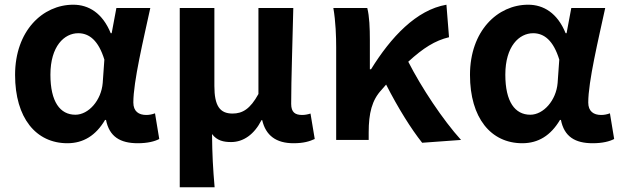

<svg xmlns="http://www.w3.org/2000/svg" viewBox="-20 -594 2635 815"><path d="M266 14C334 14 387 -19 426 -85H430C444 -14 490 14 565 14C607 14 637 6 656 -4L638 -113C625 -108 612 -106 601 -106C569 -106 546 -121 546 -159C546 -248 589 -426 618 -560H474L454 -453H450C415 -539 356 -574 291 -574C161 -574 44 -463 44 -276C44 -93 133 14 266 14ZM300 -107C235 -107 194 -162 194 -277C194 -398 253 -453 312 -453C359 -453 398 -422 423 -341L416 -242C410 -168 356 -107 300 -107Z M743 201H891C884 120 881 66 880 -25C901 3 929 9 961 9C1013 9 1059 -23 1090 -84H1093C1108 -19 1152 14 1226 14C1269 14 1294 6 1316 -4L1298 -112C1286 -108 1273 -106 1263 -106C1233 -106 1216 -117 1216 -153C1216 -257 1222 -424 1225 -560H1077V-195C1042 -131 1009 -112 967 -112C913 -112 890 -145 890 -229V-560H743Z M1407 0H1545V-32C1545 -114 1559 -169 1599 -212C1606 -220 1613 -228 1619 -235C1670 -135 1725 -47 1772 12L1937 0C1860 -85 1769 -222 1713 -332C1776 -390 1827 -422 1886 -436L1875 -574C1747 -552 1639 -436 1555 -300H1550V-423C1550 -475 1548 -525 1539 -560H1395C1405 -503 1407 -437 1407 -393Z M2197 14C2265 14 2318 -19 2357 -85H2361C2375 -14 2421 14 2496 14C2538 14 2568 6 2587 -4L2569 -113C2556 -108 2543 -106 2532 -106C2500 -106 2477 -121 2477 -159C2477 -248 2520 -426 2549 -560H2405L2385 -453H2381C2346 -539 2287 -574 2222 -574C2092 -574 1975 -463 1975 -276C1975 -93 2064 14 2197 14ZM2231 -107C2166 -107 2125 -162 2125 -277C2125 -398 2184 -453 2243 -453C2290 -453 2329 -422 2354 -341L2347 -242C2341 -168 2287 -107 2231 -107Z"/></svg>

Font: DAIFUKU Sans JP
Style: Bold
Weight: 700
Designer: Original font ‘Source Han Sans JP’ : Ryoko NISHIZUKA  (kana, bopomofo & ideographs); Paul D. Hunt (Latin, Greek & Cyrill
Foundry: Daifuku
Version: Version 1.001